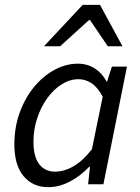

<svg xmlns="http://www.w3.org/2000/svg" viewBox="-20 -761 577 793"><path d="M179.3 12Q115.6 12 77.4 -33.5Q39.3 -79.1 39.3 -164.3Q39.3 -234.5 61.1 -295.1Q82.9 -355.7 120.1 -401.1Q157.3 -446.4 204.4 -472.2Q251.5 -498 301.7 -498Q340.8 -498 371.7 -478.1Q402.6 -458.3 419.7 -424.7H422.5L442.3 -486H504.4L407.1 0H343.9L351.6 -71.9H348.2Q313.1 -34.7 268.9 -11.4Q224.7 12 179.3 12ZM207 -52Q246 -52 284.9 -75Q323.8 -98 359.6 -144.7L404.2 -361.6Q383.6 -400.5 358.1 -417.2Q332.6 -433.9 304.6 -433.9Q268.2 -433.9 234.7 -412.7Q201.1 -391.5 175 -355.2Q148.8 -318.8 133.5 -272.5Q118.2 -226.3 118.2 -175.8Q118.2 -113.3 142.1 -82.7Q166.1 -52 207 -52ZM161.6 -570 321.6 -740.9H393.1L485.8 -570H425.2L351.7 -678.2H347.7L228.4 -570Z"/></svg>

Font: Source Sans 3 VF
Style: Italic
Weight: 200
Italic angle: -11°
Designer: Paul D. Hunt
Foundry: Adobe Systems Incorporated
Version: Version 3.042;hotconv 1.0.118;makeotfexe 2.5.65603